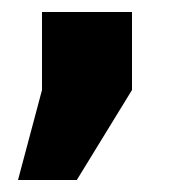

<svg xmlns="http://www.w3.org/2000/svg" viewBox="-20 -150 290 320"><path d="M108 150H10L50 0V-130H200V0Z"/></svg>

Font: Share
Style: Bold
Weight: 700
Designer: Ralph du Carrois
Version: Version 1.002